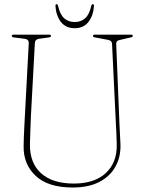

<svg xmlns="http://www.w3.org/2000/svg" viewBox="-20 -862 671 898"><path d="M522 -284 504 -657.5Q503.5 -665 499.2 -669.2Q495 -673.5 483 -676L424.5 -687Q415 -688 415 -694Q415 -700 423.5 -700H592.5Q601 -700 601 -694Q601 -688 589.5 -686.5L540 -675Q522.5 -672 523.5 -656.5L538.5 -286.5Q539.5 -261 541 -236.2Q542.5 -211.5 543.5 -185.5Q545 -128 520 -82.8Q495 -37.5 444.8 -11.2Q394.5 15 320 15Q204.5 15 146.5 -39.8Q88.5 -94.5 90.5 -180Q90.5 -196 91.5 -220.5Q92.5 -245 93.8 -270.2Q95 -295.5 96 -313L114.5 -660Q115.5 -677.5 96 -680.5L45 -687Q35 -688.5 35 -694Q35 -700 43.5 -700H210Q218.5 -700 218.5 -694Q218.5 -688.5 208.5 -687L161.5 -680.5Q143.5 -677.5 143 -660L124.5 -317.5Q122.5 -278 121.8 -246Q121 -214 120 -189Q118.5 -100 172 -51.8Q225.5 -3.5 325.5 -3.5Q422.5 -3.5 475.5 -53.2Q528.5 -103 526 -188.5Q525.5 -217 524.2 -240.8Q523 -264.5 522 -284ZM329.5 -759Q358.5 -759 378.2 -776.5Q398 -794 407 -835Q409 -842.5 414 -842.5Q419.5 -842.5 419.5 -834.5Q416.5 -788.5 393.5 -759.2Q370.5 -730 329.5 -730Q288 -730 265 -759.2Q242 -788.5 239.5 -834.5Q239 -842.5 245 -842.5Q249.5 -842.5 251.5 -835Q260.5 -794 280.2 -776.5Q300 -759 329.5 -759Z"/></svg>

Font: Fraunces 144pt Soft Thin
Style: Regular
Weight: 100
Version: Version 1.000;[0bf87f6ff]